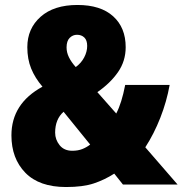

<svg xmlns="http://www.w3.org/2000/svg" viewBox="-20 -743 735 773"><path d="M292 -723Q385 -723 435.5 -677.5Q486 -632 486 -553Q486 -497 455 -452.5Q424 -408 372 -372L448 -286Q470 -328 484 -401H663Q651 -334 625.5 -269Q600 -204 565 -150L695 0H475L440 -44Q401 -19 357.5 -4.5Q314 10 246 10Q138 10 82 -47.5Q26 -105 26 -198Q26 -326 151 -394Q121 -429 105.5 -467Q90 -505 90 -553Q90 -628 143.5 -675.5Q197 -723 292 -723ZM290 -603Q273 -603 260.5 -590.5Q248 -578 248 -552Q248 -532 257.5 -512.5Q267 -493 285 -473Q307 -489 319 -512Q331 -535 331 -558Q331 -581 319.5 -592Q308 -603 290 -603ZM236 -293Q202 -263 202 -209Q202 -181 220 -158.5Q238 -136 271 -136Q294 -136 311.5 -143Q329 -150 343 -161Z"/></svg>

Font: Noto Sans Gujarati Condensed Black
Style: Regular
Weight: 900
Width: 3
Designer: Jelle Bosma - Monotype Design Team, Universal Thirst
Foundry: Monotype Imaging Inc.
Version: Version 2.106; ttfautohint (v1.8.4.7-5d5b)